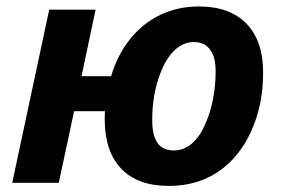

<svg xmlns="http://www.w3.org/2000/svg" viewBox="-20 -577 891 606"><path d="M310.5 -201.2Q310.5 -217.8 311.5 -226.1H213.9L165.5 0H18.6L135.3 -546.4H281.7L237.3 -336.4H330.6Q351.1 -404.8 391.1 -454.3Q431.2 -503.9 486.3 -530.3Q541.5 -556.6 607.9 -556.6Q705.1 -556.6 757.8 -502.4Q810.5 -448.2 810.5 -347.7Q810.5 -246.1 772.9 -163.1Q735.4 -80.1 668.9 -35.2Q603 9.8 512.7 9.8Q414.6 9.8 362.5 -44.7Q310.5 -99.1 310.5 -201.2ZM628.4 -187Q643.6 -220.2 652.1 -263.2Q660.6 -306.2 660.6 -352.1Q660.6 -397.5 642.8 -420.9Q625 -444.3 591.3 -444.3Q558.6 -444.3 531.2 -418.5Q503.9 -392.6 486.3 -346.2Q460.4 -279.8 460.4 -197.8Q460.4 -148.9 477.3 -125.5Q494.1 -102.1 528.8 -102.1Q560.1 -102.1 585.7 -124Q611.3 -146 628.4 -187Z"/></svg>

Font: Viking Open Sans
Style: Bold Italic
Weight: 700
Italic angle: -12°
Foundry: Ascender Corporation
Version: Version 2.000